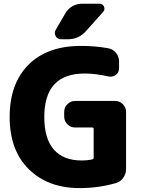

<svg xmlns="http://www.w3.org/2000/svg" viewBox="-20 -1008 755 1018"><path d="M327.1 -938.5Q340.8 -961.9 364.3 -975.1Q387.7 -988.3 414.1 -988.3H507.8Q524.4 -988.3 531.2 -973.1Q538.1 -958 527.3 -945.3L435.5 -842.8Q397.5 -799.8 339.8 -799.8H303.7Q284.2 -799.8 275.4 -816.4Q270.5 -824.2 270.5 -832.5Q270.5 -840.8 275.4 -849.6ZM409.2 -764.6Q485.4 -764.6 554.7 -752Q580.1 -747.1 595.7 -727.1Q611.3 -707 611.3 -681.6V-645.5Q611.3 -624 593.8 -610.4Q581.1 -601.6 566.4 -601.6Q561.5 -601.6 555.7 -602.5Q486.3 -618.2 428.7 -618.2Q214.8 -618.2 214.8 -387.7Q214.8 -272.5 265.6 -214.8Q316.4 -157.2 412.1 -157.2Q446.3 -157.2 469.7 -163.1Q476.6 -165 476.6 -171.9V-324.2Q476.6 -332 468.8 -332H377.9Q354.5 -332 337.4 -349.1Q320.3 -366.2 320.3 -389.6V-415Q320.3 -438.5 337.4 -455.6Q354.5 -472.7 377.9 -472.7H590.8Q614.3 -472.7 631.3 -455.6Q648.4 -438.5 648.4 -415V-112.3Q648.4 -85.9 633.3 -64.9Q618.2 -43.9 593.8 -37.1Q502 -10.7 402.3 -10.7Q234.4 -10.7 132.8 -110.8Q31.2 -210.9 31.2 -387.7Q31.2 -564.5 130.9 -664.6Q230.5 -764.6 409.2 -764.6Z"/></svg>

Font: Gen Jyuu Gothic Heavy
Style: Bold
Weight: 900
Designer: [Source Han Sans]
Ryoko NISHIZUKA  (kana & ideographs); Paul D. Hunt (Latin, Greek & Cyrillic); Wenlong ZHANG  (bopomofo
Version: Version 1.002.20150607